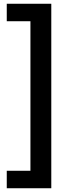

<svg xmlns="http://www.w3.org/2000/svg" viewBox="-20 -892 382 1022"><path d="M253 110V-872H16V-779H142V17H16V110Z"/></svg>

Font: Swile Sans
Style: Bold
Weight: 700
Designer: Lord
Foundry: Lord
Version: Version 1.477;FEAKit 1.0